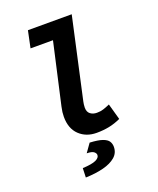

<svg xmlns="http://www.w3.org/2000/svg" viewBox="-168 -800 937 1140"><g transform="rotate(-20 300.0 -230.0)"><path d="M325.7 12Q259.6 12 216.8 -28.8Q174.1 -69.6 174.1 -143.7Q174.1 -158.1 175.9 -173.5Q177.8 -188.9 181.8 -206.4L269.1 -593.7H127.3L149.7 -700.5H426.4L313.8 -189.6Q312.5 -182.3 311 -173.4Q309.5 -164.6 309.5 -152.9Q309.5 -125.2 326.3 -112.4Q343 -99.6 367.6 -99.6Q390.2 -99.6 408 -105.2Q425.8 -110.7 450.4 -121.6L478.8 -20Q441 -2.6 404.2 4.7Q367.5 12 325.7 12ZM173.6 239.1 175.7 180.5Q234.4 177.6 259.3 166.1Q284.1 154.5 284.1 136.9Q284.1 125.5 272 115.9Q260 106.3 227.6 105.8L265.6 52.1Q318.1 54.6 345.4 64.3Q372.6 73.9 382.5 89.1Q392.4 104.4 392.4 124Q392.4 162.7 363.9 187.3Q335.4 212 286.1 224.6Q236.8 237.2 173.6 239.1Z"/></g></svg>

Font: SourceCodeVF
Style: Italic
Weight: 200
Italic angle: -11°
Monospace: yes
Designer: Paul D. Hunt, Teo Tuominen
Foundry: Adobe
Version: Version 1.026;hotconv 1.1.0;makeotfexe 2.6.0